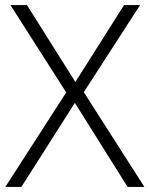

<svg xmlns="http://www.w3.org/2000/svg" viewBox="-20 -734 588 754"><path d="M547 0H481L274 -330L64 0H1L240 -371L21 -714H86L276 -412L467 -714H530L309 -372Z"/></svg>

Font: Noto Sans Bengali UI Light
Style: Regular
Weight: 300
Designer: Jelle Bosma - Monotype Design Team
Foundry: Monotype Imaging Inc.
Version: Version 2.003; ttfautohint (v1.8.4.7-5d5b)